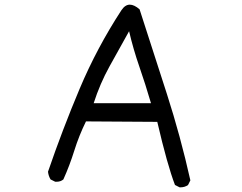

<svg xmlns="http://www.w3.org/2000/svg" viewBox="-20 -784 1040 824"><path d="M754 20H751L731 10Q698 -76 655 -261L349 -263Q319 -202 299 -138Q279 -74 252 -14Q240 -4 223 -4H217L197 -14Q188 -29 186 -47Q248 -228 322 -403.5Q396 -579 501 -740Q517 -764 537 -764Q556 -764 579 -744Q638 -562 696.5 -380Q755 -198 797 -10L787 10Q773 20 754 20ZM628 -341Q604 -423 578 -498Q552 -573 534 -650Q491 -573 450 -499Q409 -425 382 -341Z"/></svg>

Font: Xiaolai SC
Style: Regular
Weight: 400
Designer: Nozomi Seto 瀬戸のぞみ
Version: Version 3.11;December 4, 2020;FontCreator 13.0.0.2613 64-bit